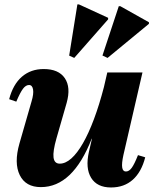

<svg xmlns="http://www.w3.org/2000/svg" viewBox="-20 -819 689 856"><path d="M162.4 15.2Q94.4 15.2 68.1 -38.3Q41.8 -91.8 66.6 -179L120.6 -366.6Q130.8 -400.4 127.4 -420.2Q124 -440 109.4 -440Q95.2 -440 82.7 -423.6Q70.2 -407.2 52.6 -365.8L20.8 -376.8Q38.2 -443 77.8 -477.1Q117.4 -511.2 174.8 -511.2Q241.4 -511.2 269 -470.4Q296.6 -429.6 277.2 -360.4L231.8 -202.4Q215.2 -144.2 218.7 -116.8Q222.2 -89.4 246.4 -89.4Q272 -89.4 298.1 -112.6Q324.2 -135.8 349.7 -180.2Q375.2 -224.6 398.9 -287.9Q422.6 -351.2 443.2 -430.4H496.4L482.6 -200.6H388.8Q304.6 15.2 162.4 15.2ZM475 16.8Q412.8 16.8 386.4 -26.1Q360 -69 376.4 -142L458.4 -496H615.2L530.2 -127.8Q522 -90.2 524.8 -72.3Q527.6 -54.4 541.2 -54.4Q555.4 -54.4 567.3 -70.7Q579.2 -87 595.2 -127.4L627.4 -117.6Q610.8 -52.4 572.1 -17.8Q533.4 16.8 475 16.8ZM459.6 -560.8 436.8 -571.4 509.6 -791.4H516.4L644 -719.8V-712.8ZM311 -560.8 288.4 -571 325 -799.4H331.8L462 -739.6V-732.6Z"/></svg>

Font: Platypi Light
Style: Italic
Weight: 300
Italic angle: -13°
Designer: David Sargent
Foundry: Bolt Cutter Type
Version: Version 1.200